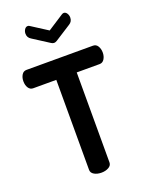

<svg xmlns="http://www.w3.org/2000/svg" viewBox="-176 -1062 881 1148"><g transform="rotate(-20 264.0 -487.5)"><path d="M378 -975Q390 -975 398 -963Q406 -951 406 -936Q406 -911 385 -898L282 -832Q272 -826 264 -826Q255 -826 246 -832L143 -898Q121 -911 121 -936Q121 -951 129 -963Q137 -975 149 -975Q156 -975 161 -971L264 -905L366 -971Q373 -975 378 -975ZM517 -673Q517 -649 506 -631.5Q495 -614 476 -614H330V-41Q330 -22 310.5 -11Q291 0 265 0Q238 0 219 -11Q200 -22 200 -41V-614H53Q34 -614 23 -631Q12 -648 12 -673Q12 -696 22.5 -713.5Q33 -731 53 -731H476Q496 -731 506.5 -713.5Q517 -696 517 -673Z"/></g></svg>

Font: Dosis
Style: Regular
Weight: 400
Designer: Edgar Tolentino, Pablo Impallari, Igino Marini
Foundry: Edgar Tolentino, Pablo Impallari, Igino Marini
Version: Version 1.007;Glyphs 3.1.1 (3134)